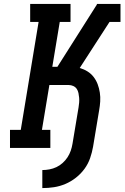

<svg xmlns="http://www.w3.org/2000/svg" viewBox="-20 -755 640 980"><path d="M196 205V113Q214 113 232.5 109.5Q251 106 268 98Q285 90 299.5 77Q314 64 324.5 48Q335 32 341 14.5Q347 -3 350 -21L381 -207Q383 -219 384 -231.5Q385 -244 384 -256Q383 -268 380.5 -280Q378 -292 371.5 -301.5Q365 -311 354 -316Q343 -321 331 -321H232L194 -92H237V0H31V-92H86L177 -643H134V-735H340V-643H285L247 -414H273L474 -731L475 -735H595V-643H539L387 -408Q408 -402 426.5 -390.5Q445 -379 458 -362Q471 -345 478.5 -325Q486 -305 489.5 -282.5Q493 -260 491.5 -237Q490 -214 486 -192L455 -6Q450 23 440 52Q430 81 411.5 106.5Q393 132 367.5 152Q342 172 313.5 184Q285 196 255.5 200.5Q226 205 196 205Z"/></svg>

Font: Iosevka Curly Slab SmBdEx
Style: Italic
Weight: 600
Width: 7
Italic angle: -9°
Monospace: yes
Designer: Belleve Invis
Foundry: Belleve Invis
Version: Version 11.1.0; ttfautohint (v1.8.3)